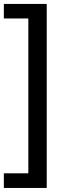

<svg xmlns="http://www.w3.org/2000/svg" viewBox="-21 -827 341 973"><path d="M215.8 125.5H-1.5V51.3H122.6V-733.4H-1.5V-807.1H215.8Z"/></svg>

Font: Coda
Style: Regular
Weight: 400
Designer: vernon adams
Foundry: vernon adams
Version: Version 2.001; ttfautohint (v0.8) -r 50 -G 200 -x